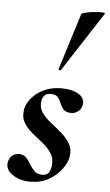

<svg xmlns="http://www.w3.org/2000/svg" viewBox="-53 -769 469 816"><g transform="rotate(5 181.0 -361.0)"><path d="M108 11Q63 11 32 -10Q1 -31 5 -61Q8 -81 21 -91.5Q34 -102 50 -102Q70 -102 81 -90Q92 -78 101 -62.5Q110 -47 122 -35Q134 -23 156 -23Q174 -23 182 -33Q190 -43 193 -63Q197 -95 182.5 -117.5Q168 -140 144.5 -158.5Q121 -177 98 -196Q75 -215 62 -238.5Q49 -262 55 -295Q60 -319 80 -342.5Q100 -366 132 -381Q164 -396 204 -396Q251 -396 278 -380Q305 -364 302 -336Q299 -316 285 -305.5Q271 -295 257 -295Q233 -295 223 -306Q213 -317 207.5 -331.5Q202 -346 193 -357Q184 -368 161 -368Q143 -368 135 -358Q127 -348 125 -337Q120 -309 134.5 -287Q149 -265 173 -246.5Q197 -228 220 -208Q243 -188 257 -164Q271 -140 265 -108Q261 -83 240 -55Q219 -27 185.5 -8Q152 11 108 11ZM196 -473Q195 -470 189.5 -472Q184 -474 186 -476L261 -716Q262 -721 278.5 -725Q295 -729 315 -731Q335 -733 349.5 -732.5Q364 -732 361 -727Z"/></g></svg>

Font: Cormorant Infant Light
Style: Italic
Weight: 300
Italic angle: -10°
Designer: Christian Thalmann (Catharsis Fonts)
Foundry: Catharsis Fonts
Version: Version 4.001